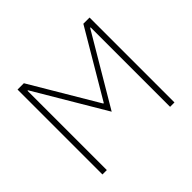

<svg xmlns="http://www.w3.org/2000/svg" viewBox="-158 -907 1116 1116"><g transform="rotate(-45 400.0 -349.0)"><path d="M660 -653H656L400 -220L144 -652H140V0H104V-698H156L399 -288H403L645 -698H696V0H660Z"/></g></svg>

Font: IBM Plex Sans ExtLt
Style: Regular
Weight: 200
Designer: Mike Abbink, Paul van der Laan, Pieter van Rosmalen
Foundry: Bold Monday
Version: Version 3.005